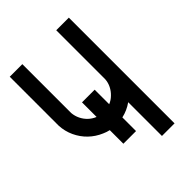

<svg xmlns="http://www.w3.org/2000/svg" viewBox="-208 -817 921 921"><g transform="rotate(-45 253.0 -356.5)"><path d="M269.5 -102.1H183.6V-194.3Q166 -198.2 149.9 -205.6Q114.3 -220.7 87.2 -246.8Q60.1 -272.9 43.7 -308.1Q27.3 -343.3 25.4 -382.8V-714.8H110.8V-382.8Q112.8 -360.8 122.3 -341.3Q131.8 -321.8 147.2 -307.1Q162.6 -292.5 182.6 -284.2L183.6 -283.7V-382.8H269.5V-284.2Q289.6 -292.5 304.2 -307.1Q319.8 -321.8 329.6 -341.3Q339.4 -360.8 340.8 -382.8V-714.8H426.3V2.4H340.8V-226.6Q307.6 -203.1 269.5 -194.8Z"/></g></svg>

Font: Proletarsk
Style: Regular
Weight: 400
Designer: Peter Wiegel, original typeface by Carl Albert Fahrenwaldt 1901
Foundry: Peter Wiegel
Version: Version 1.000 2010 initial release